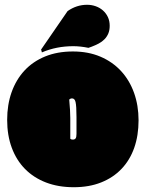

<svg xmlns="http://www.w3.org/2000/svg" viewBox="-20 -764 606 799"><path d="M272.5 -186.5Q275.9 -183.1 283.2 -183.1Q286.6 -183.1 289.8 -184.3Q293 -185.5 294.9 -188.5Q298.3 -193.4 298.3 -207V-276.9Q298.3 -322.8 294.4 -339.4Q291 -354.5 279.8 -354.5Q272.9 -354.5 268.1 -349.6Q272.5 -301.3 272.5 -272ZM287.1 15.1Q222.7 15.1 171.4 -4.6Q120.1 -24.4 84.2 -60.8Q48.3 -97.2 29.1 -148.9Q9.8 -200.7 9.8 -265.1Q9.8 -328.1 28.3 -380.4Q46.9 -432.6 82 -470.5Q117.2 -508.3 168 -529.1Q218.8 -549.8 283.2 -549.8Q347.2 -549.8 397.7 -528.3Q448.2 -506.8 483.6 -468.5Q519 -430.2 537.8 -377.7Q556.6 -325.2 556.6 -263.2Q556.6 -200.2 538.6 -148.9Q520.5 -97.7 485.8 -61.3Q451.2 -24.9 401.1 -4.9Q351.1 15.1 287.1 15.1ZM261.2 -717.8Q298.8 -744.1 342.3 -744.1Q361.3 -744.1 378.4 -738Q395.5 -731.9 408.4 -720.5Q421.4 -709 429 -692.9Q436.5 -676.8 436.5 -656.7Q436.5 -638.2 430.7 -624.5Q424.8 -610.8 414.8 -600.6Q404.8 -590.3 391.1 -583Q377.4 -575.7 361.8 -569.8L348.1 -564.9Q314 -571.8 285.2 -571.8Q214.4 -571.8 154.3 -545.9Q153.3 -550.8 152.3 -553.7Q151.4 -556.6 150.9 -557.6Z"/></svg>

Font: Modak sl
Style: Regular
Weight: 400
Designer: Sarang Kulkarni, Maithili Shingre, Noopur Datye
Foundry: Ek Type
Version: Version 1.036;PS Version 1.000;hotconv 1.0.79;makeotf.lib2.5